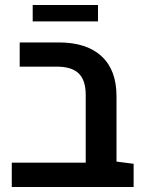

<svg xmlns="http://www.w3.org/2000/svg" viewBox="-20 -751 576 771"><path d="M27.3 0ZM516.6 -93.3V0H27.3V-97.7H324.2V-370.1Q324.2 -428.7 296.1 -456.1Q268.1 -483.4 208 -483.4H59.1V-580.6H215.8Q328.1 -580.6 387.9 -525.1Q447.8 -469.7 447.8 -365.2V-102.1ZM111.3 -731H373.5V-665H111.3Z"/></svg>

Font: Heebo Medium
Style: Regular
Weight: 500
Designer: Oded Ezer
Foundry: Meir Sadan
Version: Version 2.001; ttfautohint (v1.5.14-ce02) -l 8 -r 50 -G 200 